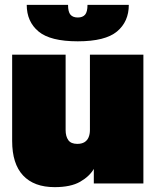

<svg xmlns="http://www.w3.org/2000/svg" viewBox="-20 -755 645 790"><path d="M205 15Q120 15 75 -33Q30 -81 30 -175V-530H250V-220Q250 -194 261 -178.5Q272 -163 298 -163Q316 -163 327.5 -170Q339 -177 344.5 -190Q350 -203 350 -220V-530H570V0H366V-60Q348 -29 309.5 -7Q271 15 205 15ZM300 -585Q187 -585 138.5 -625.5Q90 -666 90 -735H260Q260 -706 270 -694.5Q280 -683 300 -683Q320 -683 330 -694.5Q340 -706 340 -735H510Q510 -666 461.5 -625.5Q413 -585 300 -585Z"/></svg>

Font: Golos Text Black
Style: Regular
Weight: 900
Designer: A.Korolkova, Vitaly Kuzmin
Foundry: ParaType Ltd
Version: Version 2.004